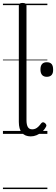

<svg xmlns="http://www.w3.org/2000/svg" viewBox="-20 -910 381 1305"><path d="M189 17Q150 17 129 -7.5Q108 -32 108 -81V-871Q108 -881 114 -885.5Q120 -890 133 -890Q147 -890 153.5 -885.5Q160 -881 160 -871V-93Q160 -63 169 -47Q178 -31 199 -31Q210 -31 220 -35Q230 -39 240 -48.5Q250 -58 260 -72Q266 -79 272.5 -79Q279 -79 286 -73Q292 -68 294.5 -61.5Q297 -55 293 -49Q282 -28 265 -13.5Q248 1 228.5 9Q209 17 189 17ZM298 -388Q277 -388 266 -400.5Q255 -413 255 -438Q255 -463 266 -475Q277 -487 298 -487Q320 -487 330.5 -475Q341 -463 341 -438Q342 -413 331 -400.5Q320 -388 298 -388ZM0 365H302V375H0ZM0 -20H302V0H0ZM0 -505H302V-500H0ZM0 -885H302V-875H0Z"/></svg>

Font: Playwrite IT Moderna Guides
Style: Regular
Weight: 400
Designer: Veronika Burian, José Scaglione
Foundry: TypeTogether
Version: Version 1.003